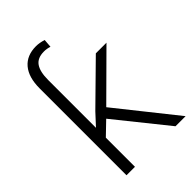

<svg xmlns="http://www.w3.org/2000/svg" viewBox="-225 -850 940 940"><g transform="rotate(-45 245.0 -380.0)"><path d="M201.7 -266.1 134.8 -201.7V0H76.2V-601.1Q76.2 -678.2 110.8 -719.2Q145.5 -760.3 209.5 -760.3Q232.9 -760.3 261.2 -751.5L257.8 -708Q238.8 -714.4 218.8 -714.4Q173.8 -714.4 154.3 -686.3Q134.8 -658.2 134.8 -601.1V-270L189.9 -329.6L392.1 -528.3H465.8L241.7 -305.7L485.4 0H415.5Z"/></g></svg>

Font: Roboto Light
Style: Regular
Weight: 300
Designer: Google
Version: Version 2.134; 2016; ttfautohint (v1.6)